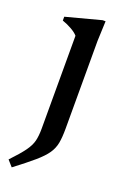

<svg xmlns="http://www.w3.org/2000/svg" viewBox="-139 -486 525 798"><g transform="rotate(20 124.0 -87.0)"><path d="M86 -339.5Q77 -350.5 57 -362Q37 -373.5 15 -381V-398L170 -439H183L179.5 -351V37.5Q179.5 75.5 174.8 101Q170 126.5 155 148.5Q140 170.5 108.8 197.5Q77.5 224.5 24 265L0.5 238.5Q38.5 198.5 56.8 173.2Q75 148 80.5 125.5Q86 103 86 71.5Z"/></g></svg>

Font: Newsreader Text Medium
Style: Regular
Weight: 500
Designer: Hugues Gentile
Foundry: Production Type
Version: Version 1.001